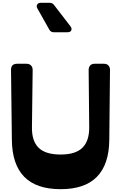

<svg xmlns="http://www.w3.org/2000/svg" viewBox="-20 -1324 856 1358"><path d="M360 -1096Q339 -1096 329 -1114L244 -1265Q236 -1279 243 -1291.5Q250 -1304 267 -1304H332Q351 -1304 362 -1289L479 -1137Q490 -1122 484 -1109Q478 -1096 458 -1096ZM753 -333Q751 -161 665.5 -73.5Q580 14 409 14Q237 14 151.5 -73.5Q66 -161 64 -333L58 -830Q58 -873 101 -873H167Q188 -873 199.5 -861Q211 -849 211 -829L206 -425Q204 -328 252.5 -279.5Q301 -231 409 -231Q515 -231 563.5 -279.5Q612 -328 611 -425L607 -829Q607 -848 617.5 -860.5Q628 -873 650 -873H715Q736 -873 747 -861Q758 -849 758 -830Z"/></svg>

Font: OpenDyslexic3
Style: Bold
Weight: 700
Designer: Abelardo Gonzalez
Version: Version 1.000;PS 001.001;hotconv 1.0.56